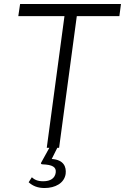

<svg xmlns="http://www.w3.org/2000/svg" viewBox="-20 -743 628 965"><path d="M81 -723 72 -662H304L215 0H228L186 76C185 79 187 83 194 83C243 85 264 96 260 125C256 152 235 168 197 168C169 168 153 160 140 148L124 173C145 192 170 202 204 202C257 202 303 178 310 131C314 96 301 60 240 56L268 0H277L366 -662H580L588 -723Z"/></svg>

Font: United Sans ExtraLight
Style: Italic
Weight: 200
Italic angle: -8°
Designer: Pablo Impallari, Rodrigo Fuenzalida (Modified by Dan O. Williams)
Version: Version 1.000;PS 001.000;hotconv 1.0.88;makeotf.lib2.5.64775